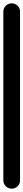

<svg xmlns="http://www.w3.org/2000/svg" viewBox="-20 -1130 140 1150"><path d="M0 -50H100V-1060H0ZM50 -100Q29 -100 14.5 -85.5Q0 -71 0 -50Q0 -29 14.5 -14.5Q29 0 50 0Q71 0 85.5 -14.5Q100 -29 100 -50Q100 -71 85.5 -85.5Q71 -100 50 -100ZM50 -1110Q29 -1110 14.5 -1095.5Q0 -1081 0 -1060Q0 -1039 14.5 -1024.5Q29 -1010 50 -1010Q71 -1010 85.5 -1024.5Q100 -1039 100 -1060Q100 -1081 85.5 -1095.5Q71 -1110 50 -1110Z"/></svg>

Font: Wavefont SemiBold
Style: Regular
Weight: 600
Version: Version 3.004;gftools[0.9.33]